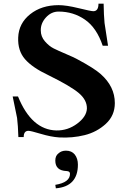

<svg xmlns="http://www.w3.org/2000/svg" viewBox="-20 -733 693 1045"><path d="M605 -172Q605 -104 556 -59Q507 -14 440.5 2.5Q374 19 302 15Q257 12 202 -4.5Q147 -21 135 -21Q109 -21 109 13H80Q78 -51 73 -91L49 -208H78Q152 -26 287 -23Q349 -22 400 -60Q451 -98 453 -142Q454 -188 409.5 -226Q365 -264 243 -324Q156 -365 116 -411Q76 -457 79 -529Q82 -606 144 -655.5Q206 -705 299 -705Q341 -705 408 -688.5Q475 -672 488 -672Q516 -672 516 -713H544Q545 -649 549 -608L568 -484H539Q506 -582 442.5 -626Q379 -670 299 -670Q259 -670 230 -638Q201 -606 202 -567Q202 -534 224.5 -508Q247 -482 272 -469.5Q297 -457 339.5 -439Q382 -421 400 -411Q492 -362 528 -330Q605 -262 605 -172ZM404 163Q404 282 284 292L281 273Q361 260 361 213Q361 199 343 198Q281 196 281 141Q281 115 298 102Q314 87 339 87Q370 87 387 108Q404 130 404 163Z"/></svg>

Font: GFS Artemisia
Style: Bold
Weight: 700
Designer: Designed by Takis Katsoulidis.
Foundry: Designed by Takis Katsoulidis.
Version: Version 1.0